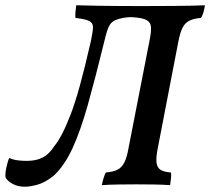

<svg xmlns="http://www.w3.org/2000/svg" viewBox="-51 -699 797 728"><path d="M43 9Q16 9 -3.5 -2Q-23 -13 -30 -26Q-32 -40 -27 -63.5Q-22 -87 -16 -100Q0 -93 17 -91Q34 -89 50 -89Q87 -89 111.5 -102Q136 -115 155 -145Q169 -162 183.5 -189.5Q198 -217 215.5 -261.5Q233 -306 252 -375Q271 -444 294 -545Q301 -578 301.5 -595Q302 -612 287 -619.5Q272 -627 235 -631Q234 -640 235 -652.5Q236 -665 238 -679Q271 -678 332 -677Q393 -676 490 -676Q562 -676 606.5 -676.5Q651 -677 678.5 -677.5Q706 -678 726 -679Q724 -665 720.5 -652.5Q717 -640 711 -631Q685 -629 668 -621Q651 -613 641.5 -594.5Q632 -576 625 -540L547 -136Q540 -101 542.5 -82Q545 -63 558 -55Q571 -47 597 -45Q599 -37 597.5 -24.5Q596 -12 594 3Q565 1 532.5 0.5Q500 0 467 0Q434 0 398.5 0.5Q363 1 335 3Q338 -12 342 -24.5Q346 -37 350 -45Q377 -47 393.5 -55Q410 -63 420 -82Q430 -101 436 -136L515 -540Q523 -579 521.5 -596.5Q520 -614 506 -622Q494 -629 474 -631.5Q454 -634 445 -634Q432 -634 415 -631Q398 -628 385 -622Q373 -616 366.5 -606.5Q360 -597 355 -581.5Q350 -566 344 -540Q310 -401 282 -301.5Q254 -202 224 -137Q194 -72 154 -34Q121 -7 92 1Q63 9 43 9Z"/></svg>

Font: Vollkorn Medium
Style: Italic
Weight: 500
Italic angle: -11°
Designer: Friedrich Althausen
Foundry: Friedrich Althausen
Version: Version 5.000